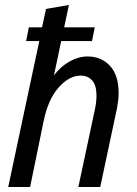

<svg xmlns="http://www.w3.org/2000/svg" viewBox="-20 -752 552 772"><path d="M85 -587 96 -642H149L165 -716L257 -732L238 -642H361L350 -587H226L197 -449Q224 -485 260 -505Q296 -525 332 -525Q387 -525 422 -487.5Q457 -450 457 -377Q457 -362 455 -346Q453 -330 450 -315L383 0H295L362 -314Q368 -343 368 -368Q368 -409 350.5 -428.5Q333 -448 304 -448Q258 -448 215.5 -400Q173 -352 155 -263L101 0H13L138 -587Z"/></svg>

Font: Radio Canada Condensed
Style: Italic
Weight: 400
Width: 3
Italic angle: -12°
Designer: Charles Daoud, Etienne Aubert Bonn, Alexandre Saumier Demers, Jacques Le Bailly
Foundry: Radio-Canada
Version: Version 2.104; ttfautohint (v1.8.4.7-5d5b);gftools[0.9.28.de